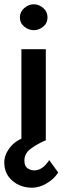

<svg xmlns="http://www.w3.org/2000/svg" viewBox="-23 -654 316 897"><path d="M127 223Q73 223 35 190.5Q-3 158 -3 105Q-3 71 20.5 39Q44 7 85 -10L171 -9L193 0Q146 21 118.5 42.5Q91 64 91 96Q91 122 105.5 132Q120 142 137 142Q176 142 207 94L249 152Q229 183 194.5 203Q160 223 127 223ZM77 -424H191V0H77ZM70 -573Q70 -599 90.5 -616.5Q111 -634 135 -634Q159 -634 179 -616.5Q199 -599 199 -573Q199 -546 179 -529.5Q159 -513 135 -513Q111 -513 90.5 -529.5Q70 -546 70 -573Z"/></svg>

Font: Reem Kufi Fun Medium
Style: Regular
Weight: 500
Designer: Khaled Hosny
Version: Version 1.005